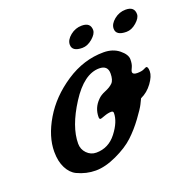

<svg xmlns="http://www.w3.org/2000/svg" viewBox="-105 -629 749 761"><g transform="rotate(-20 269.5 -248.5)"><path d="M96 13Q73 2 58.5 -26Q44 -54 44 -95Q44 -159 85.5 -229Q127 -299 202.5 -349Q278 -399 362 -399Q401 -399 427 -378Q453 -357 453 -336.5Q453 -316 447 -304Q441 -292 441 -288Q441 -276 460 -276Q479 -276 489 -281Q499 -286 501 -286Q509 -286 509 -265.5Q509 -245 489 -217.5Q469 -190 440 -177Q436 -169 429 -154.5Q422 -140 396 -104.5Q370 -69 340.5 -41.5Q311 -14 262.5 8.5Q214 31 174 31Q134 31 96 13ZM319 -159Q319 -167 310 -167Q297 -167 280.5 -161Q264 -155 262 -155Q256 -155 256 -164Q256 -203 284 -231Q295 -243 316 -251.5Q337 -260 348.5 -271.5Q360 -283 360 -311Q360 -345 324 -345Q260 -345 202 -254.5Q144 -164 144 -93Q144 -69 160.5 -52Q177 -35 200 -35Q252 -35 285.5 -78.5Q319 -122 319 -159ZM317 -528Q354 -528 354 -496Q354 -480 333 -462Q312 -444 290 -444Q247 -444 247 -473Q247 -493 268.5 -510.5Q290 -528 317 -528ZM502 -528Q539 -528 539 -496Q539 -480 518.5 -462Q498 -444 476 -444Q432 -444 432 -473Q432 -493 453.5 -510.5Q475 -528 502 -528Z"/></g></svg>

Font: Condiment
Style: Regular
Weight: 400
Designer: Angel Koziupa, Alejandro Paul
Foundry: Angel Koziupa, Alejandro Paul
Version: Version 1.001